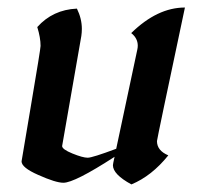

<svg xmlns="http://www.w3.org/2000/svg" viewBox="-20 -481 534 513"><path d="M331.1 11.7Q281.7 -15.1 281.7 -39.6Q281.7 -42.5 286.1 -62Q179.2 7.3 149.4 7.3Q128.9 7.3 82 -13.7Q37.6 -33.2 37.6 -49.8L62.5 -197.8Q88.4 -350.6 88.4 -358.4Q88.4 -380.4 79.6 -408.7Q121.1 -455.1 185.5 -458Q198.7 -431.2 198.7 -403.8Q198.7 -394.5 197.3 -384.8L146 -90.8Q146 -82 173.6 -70.8Q201.2 -59.6 214.4 -59.6Q226.6 -59.6 290.5 -83.5L346.7 -347.7Q348.1 -353.5 348.1 -358.9Q348.1 -378.9 330.6 -392.6Q400.4 -460.9 474.1 -460.9Q399.4 -108.9 399.4 -104Q399.4 -78.6 429.7 -65.9Q385.3 -10.7 331.1 11.7Z"/></svg>

Font: Balgruf
Style: Italic
Weight: 500
Italic angle: -12°
Designer: Paul James Miller
Foundry: High-Logic / Made with FontCreator
Version: Version 1.201;March 28, 2021;FontCreator 13.0.0.2683 64-bit